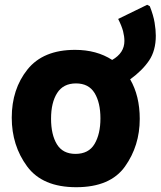

<svg xmlns="http://www.w3.org/2000/svg" viewBox="-20 -771 670 801"><path d="M298 10Q440 10 501.5 -76.5Q563 -163 563 -275Q563 -371 523 -440Q574 -477 602 -518.5Q630 -560 630 -622Q630 -646 625 -676.5Q620 -707 605 -745L594 -751L473 -692Q488 -662 493.5 -640.5Q499 -619 499 -600Q499 -550 448 -521Q383 -563 293 -563Q160 -563 94.5 -481Q29 -399 29 -280Q29 -164 93 -77Q157 10 298 10ZM193 -276Q193 -343 218.5 -383Q244 -423 297 -423Q350 -423 374.5 -383Q399 -343 399 -277Q399 -212 374.5 -170.5Q350 -129 295 -129Q242 -129 217.5 -169Q193 -209 193 -276Z"/></svg>

Font: Noto Sans Mono UI ExtraBold
Style: Regular
Weight: 800
Designer: Monotype Design team
Foundry: Monotype Imaging Inc.
Version: 1.000